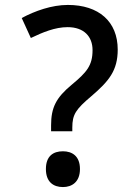

<svg xmlns="http://www.w3.org/2000/svg" viewBox="-20 -744 566 778"><path d="M187 -212H273V-227C273 -280 287 -301 351 -355C421 -415 457 -458 457 -543C457 -657 380 -724 255 -724C190 -724 122 -700 68 -671L105 -590C153 -613 203 -634 254 -634C320 -634 355 -596 355 -541C355 -478 331 -451 271 -401C207 -348 187 -308 187 -236ZM166 -59C166 -7 196 14 235 14C272 14 304 -7 304 -59C304 -112 272 -131 235 -131C196 -131 166 -112 166 -59Z"/></svg>

Font: Noto Sans Devanagari UI Medium
Style: Regular
Weight: 500
Designer: Jelle Bosma - Monotype Design Team
Foundry: Monotype Imaging Inc.
Version: Version 2.004